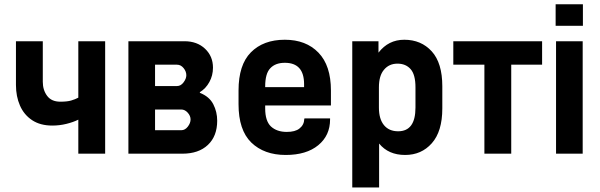

<svg xmlns="http://www.w3.org/2000/svg" viewBox="-20 -710 2770 887"><path d="M53.7 -519.5H177.7V-332Q177.7 -293.9 197.8 -267.1Q217.8 -240.2 258.8 -240.2Q290 -240.2 308.6 -245.6Q327.1 -251 341.8 -258.8V-519.5H465.8V0H341.8V-157.2Q318.4 -145.5 286.6 -137.7Q254.9 -129.9 221.7 -129.9Q166 -129.9 128.4 -154.8Q90.8 -179.7 72.3 -222.2Q53.7 -264.6 53.7 -317.4Z M573.2 -519.5H832Q890.6 -519.5 927.2 -484.9Q963.9 -450.2 963.9 -397.5Q963.9 -361.3 947.3 -331.1Q930.7 -300.8 903.3 -284.2V-281.2Q947.3 -263.7 965.3 -228.5Q983.4 -193.4 983.4 -152.3Q983.4 -81.1 940.4 -40.5Q897.5 0 822.3 0H573.2ZM817.4 -204.1H696.3V-108.4H817.4Q835 -108.4 847.7 -125Q860.4 -141.6 860.4 -158.2Q860.4 -174.8 847.2 -189.5Q834 -204.1 817.4 -204.1ZM797.9 -411.1H696.3V-312.5H797.9Q815.4 -312.5 828.1 -329.6Q840.8 -346.7 840.8 -362.3Q840.8 -379.9 828.1 -395.5Q815.4 -411.1 797.9 -411.1Z M1205.1 -222.7V-209Q1205.1 -151.4 1231.4 -126Q1258.8 -100.6 1304.7 -100.6Q1343.8 -100.6 1363.3 -116.2Q1384.8 -132.8 1385.7 -160.2L1386.7 -163.1H1504.9V-158.2Q1504.9 -84 1450.2 -39.1Q1395.5 5.9 1299.8 5.9Q1200.2 5.9 1140.6 -51.8Q1082 -109.4 1082 -228.5V-292Q1082 -410.2 1138.7 -467.8Q1196.3 -526.4 1295.9 -526.4Q1393.6 -526.4 1451.2 -466.8Q1508.8 -407.2 1508.8 -292V-222.7ZM1228.5 -394.5Q1205.1 -370.1 1205.1 -310.5V-307.6H1384.8V-321.3Q1384.8 -419.9 1295.9 -419.9Q1252 -419.9 1228.5 -394.5Z M1607.4 -519.5H1728.5V-466.8Q1774.4 -526.4 1847.7 -526.4Q1925.8 -526.4 1974.6 -472.7Q2023.4 -418.9 2023.4 -311.5V-209Q2023.4 -102.5 1974.6 -47.9Q1926.8 5.9 1851.6 5.9Q1774.4 5.9 1731.4 -46.9V156.2H1607.4ZM1899.4 -212.9V-306.6Q1899.4 -365.2 1877 -390.6Q1854.5 -416 1816.4 -416Q1777.3 -416 1753.9 -387.7Q1730.5 -360.4 1730.5 -306.6V-212.9Q1730.5 -160.2 1753.9 -131.8Q1777.3 -103.5 1819.3 -103.5Q1899.4 -103.5 1899.4 -212.9Z M2074.2 -519.5H2484.4V-411.1H2341.8V0H2217.8V-411.1H2074.2Z M2548.8 -519.5H2671.9V0H2548.8ZM2546.9 -690.4H2672.9V-590.8H2546.9Z"/></svg>

Font: DINish
Style: Bold
Weight: 700
Designer: Bert Driehuis
Foundry: Playbeing
Version: Version 3.008; git-95204e4c-release